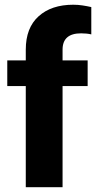

<svg xmlns="http://www.w3.org/2000/svg" viewBox="-20 -780 400 800"><path d="M240.7 0H87.4V-421.4H10.3V-528.3H87.4V-573.2Q87.4 -664.1 140.9 -712.2Q194.3 -760.3 285.2 -760.3Q305.7 -760.3 324.5 -757.3Q343.3 -754.4 360.4 -750.5V-636.7Q342.3 -641.1 317.9 -641.1Q240.7 -641.1 240.7 -573.2V-528.3H345.2V-421.4H240.7Z"/></svg>

Font: Vazirmatn RD ExtraBold
Style: Regular
Weight: 800
Designer: Saber Rastikerdar
Foundry: Saber Rastikerdar
Version: Version 32.102